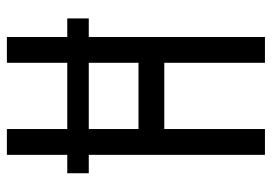

<svg xmlns="http://www.w3.org/2000/svg" viewBox="-136 -654 790 558"><g transform="rotate(-90 259.0 -375.0)"><path d="M34.5 -512V-574.5H484.5V-512ZM88 0V-750H163V-367.5H355.5V-750H430.5V0H355.5V-292.5H163V0Z"/></g></svg>

Font: Mohave Light
Style: Regular
Weight: 400
Version: Version 2.003